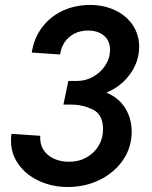

<svg xmlns="http://www.w3.org/2000/svg" viewBox="-20 -748 613 776"><path d="M24.4 -180.2Q24.4 -194.8 26.4 -207L142.6 -199.2Q140.6 -166.5 155.5 -142.8Q170.4 -119.1 197.8 -106.7Q225.1 -94.2 258.3 -94.2Q298.3 -94.2 329.8 -111.8Q361.3 -129.4 378.9 -159.4Q396.5 -189.5 396.5 -225.1Q396.5 -285.6 355 -305.4Q313.5 -325.2 269 -325.2H236.3L256.3 -420.9H292Q327.1 -420.9 357.9 -438.7Q388.7 -456.5 406.7 -485.4Q424.8 -514.2 424.8 -545.9Q424.8 -583 400.4 -603.8Q376 -624.5 335.4 -624.5Q304.2 -624.5 280 -611.8Q255.9 -599.1 241.2 -577.4Q226.6 -555.7 223.1 -527.8L108.4 -535.6Q117.2 -593.8 150.1 -637.5Q183.1 -681.2 233.6 -704.6Q284.2 -728 343.3 -728Q400.4 -728 445.8 -706.3Q491.2 -684.6 516.8 -646Q542.5 -607.4 542.5 -558.1Q542.5 -518.1 525.4 -481.7Q508.3 -445.3 478.3 -417.2Q448.2 -389.2 410.2 -373.5Q459 -353.5 485.6 -311.8Q512.2 -270 512.2 -215.8Q512.2 -152.3 477.3 -101.3Q442.4 -50.3 383.3 -21.2Q324.2 7.8 254.4 7.8Q191.4 7.8 138.7 -16.4Q85.9 -40.5 55.2 -83.3Q24.4 -126 24.4 -180.2Z"/></svg>

Font: Reddit Sans Fudge SmBold Italic
Style: Regular
Weight: 600
Italic angle: -11.25°
Designer: Stephen Hutchings
Version: Version 1.013